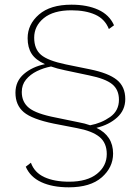

<svg xmlns="http://www.w3.org/2000/svg" viewBox="-20 -690 588 820"><path d="M274 110Q204 110 156.5 88Q109 66 90 22L112 5Q127 47 169.5 66.5Q212 86 275 86Q352 86 394 52.5Q436 19 436 -32Q436 -80 404.5 -105.5Q373 -131 308 -143L210 -162Q117 -181 81.5 -211Q46 -241 46 -294Q46 -343 82 -374Q118 -405 172 -416Q132 -434 115 -460.5Q98 -487 98 -527Q98 -586 146.5 -628Q195 -670 285 -670Q352 -670 399.5 -648.5Q447 -627 467 -582L445 -566Q428 -609 386.5 -627.5Q345 -646 285 -646Q208 -646 167 -612.5Q126 -579 126 -529Q126 -481 155 -456Q184 -431 261 -415L364 -394Q443 -378 479 -349Q515 -320 515 -267Q515 -220 480.5 -188.5Q446 -157 392 -144Q463 -110 463 -34Q463 25 414.5 67.5Q366 110 274 110ZM315 -168Q343 -163 365 -155Q413 -164 450.5 -190.5Q488 -217 488 -264Q488 -307 459 -330.5Q430 -354 361 -368L257 -390Q223 -397 198 -406Q166 -400 137.5 -386Q109 -372 91 -350Q73 -328 73 -297Q73 -254 104 -229Q135 -204 218 -188Z"/></svg>

Font: Work Sans ExtraLight
Style: Regular
Weight: 200
Designer: Wei Huang
Foundry: Wei Huang
Version: Version 2.010; ttfautohint (v1.8.3)